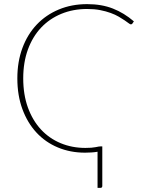

<svg xmlns="http://www.w3.org/2000/svg" viewBox="-20 -731 682 930"><path d="M452.5 4Q439.5 6.5 422 7.5Q404.5 8.5 392 8.5Q320.5 8.5 260.2 -16.8Q200 -42 156.5 -89Q113 -136 88.5 -202.5Q64 -269 64 -351.5Q64 -432 88.5 -498.2Q113 -564.5 157.8 -611.8Q202.5 -659 264.8 -685Q327 -711 402 -711Q472.5 -711 527 -689.5Q581.5 -668 628.5 -627.5L621 -616.5Q619 -613 613.5 -613Q610.5 -613 603.2 -618.5Q596 -624 584 -632.2Q572 -640.5 555.2 -650.2Q538.5 -660 516 -668.2Q493.5 -676.5 465.2 -682Q437 -687.5 402 -687.5Q334 -687.5 277 -664Q220 -640.5 179 -597Q138 -553.5 115.2 -491.2Q92.5 -429 92.5 -351.5Q92.5 -272.5 115.2 -210Q138 -147.5 178.2 -104Q218.5 -60.5 273.8 -37.5Q329 -14.5 393.5 -14.5Q425.5 -14.5 443 -18.2Q460.5 -22 467.5 -22H475.5V169.5Q475.5 179 466.5 179H452.5Z"/></svg>

Font: Lato ExtraLight
Style: Regular
Weight: 275
Designer: Lukasz Dziedzic with Adam Twardoch and Botio Nikoltchev
Foundry: tyPoland Lukasz Dziedzic
Version: Version 2.015; 2015-08-06; http://www.latofonts.com/